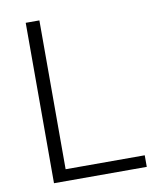

<svg xmlns="http://www.w3.org/2000/svg" viewBox="-81 -775 689 838"><g transform="rotate(-10 263.5 -355.5)"><path d="M150.9 -51.3V-710.9H90.3V0H501.5V-51.3Z"/></g></svg>

Font: Vazirmatn ExtraLight
Style: Regular
Weight: 200
Designer: Saber Rastikerdar
Foundry: Saber Rastikerdar
Version: Version 33.003